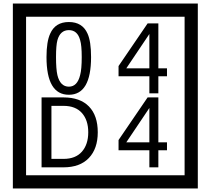

<svg xmlns="http://www.w3.org/2000/svg" viewBox="-20 -980 1195 1090"><path d="M1103 90H53V-960H1103ZM1028 15V-885H128V15ZM497 -656Q497 -442 371 -442Q244 -442 244 -656Q244 -744 265 -789Q294 -855 371 -855Q448 -855 477 -789Q497 -745 497 -656ZM444 -656Q444 -723 435 -752Q420 -809 371 -809Q322 -809 306 -752Q298 -723 298 -656Q298 -587 306 -553Q322 -488 371 -488Q419 -488 435 -554Q444 -587 444 -656ZM928 -547H879V-450H828V-547H653V-605L818 -847H879V-592H928ZM828 -592V-787L697 -592ZM535 -229Q535 -136 484.5 -83Q434 -30 340 -30H216V-427H340Q435 -427 485 -375.5Q535 -324 535 -229ZM481 -229Q481 -298 445 -338.5Q409 -379 341 -379H272V-78H341Q409 -78 445 -119Q481 -160 481 -229ZM928 -127H879V-30H828V-127H653V-185L818 -427H879V-172H928ZM828 -172V-367L697 -172Z"/></svg>

Font: Unicode BMP Fallback SIL
Style: Regular
Weight: 400
Foundry: NRSI, SIL International
Version: Version 5.1 Based on Unicode 5.1